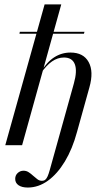

<svg xmlns="http://www.w3.org/2000/svg" viewBox="-20 -661 501 874"><path d="M106.5 192.7Q79.8 192.7 64.5 182.3Q49.2 171.8 49.2 153.2Q49.2 137.1 60.5 126.6Q71.8 116.1 87.1 116.1Q100 116.1 110.5 123Q121 129.8 130.6 138.7Q140.3 147.6 150 154.8Q159.7 162.1 171 162.1Q179.8 162.1 185.9 157.3Q191.9 152.4 196.8 141.5Q201.6 130.6 206.5 112.9L316.1 -280.6Q332.3 -337.9 320.6 -368.5Q308.9 -399.2 271 -399.2Q242.7 -399.2 216.9 -381.5Q191.1 -363.7 166.1 -327.4V-333.1Q192.7 -378.2 226.6 -400Q260.5 -421.8 300.8 -421.8Q359.7 -421.8 383.5 -378.6Q407.3 -335.5 387.1 -263.7L330.6 -60.5Q309.7 16.9 275.4 73.8Q241.1 130.6 198 161.7Q154.8 192.7 106.5 192.7ZM4 0 183.1 -641.1H258.9L80.6 0ZM68.5 -507.3 70.2 -516.1H364.5L362.1 -507.3Z"/></svg>

Font: Playfair 144pt
Style: Italic
Weight: 400
Italic angle: -15.6°
Designer: Claus Eggers Sørensen
Foundry: Claus Eggers Sørensen
Version: Version 2.001;gftools[0.9.30]